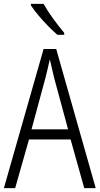

<svg xmlns="http://www.w3.org/2000/svg" viewBox="-20 -967 512 987"><path d="M413 0 343 -250H129L58 0H0L204 -715H269L472 0ZM258 -568Q253 -591 247 -615.5Q241 -640 236 -662Q231 -639 225.5 -615.5Q220 -592 214 -568L142 -302H330ZM204 -947Q224 -911 254 -870Q284 -829 310 -798V-788H275Q253 -807 227 -833.5Q201 -860 177.5 -888Q154 -916 139 -939V-947Z"/></svg>

Font: Noto Sans Khmer UI Condensed Light
Style: Regular
Weight: 300
Width: 3
Designer: Danh Hong and the Monotype Design Team
Foundry: Monotype Imaging Inc.
Version: Version 2.002; ttfautohint (v1.8.4.7-5d5b)